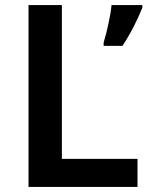

<svg xmlns="http://www.w3.org/2000/svg" viewBox="-20 -734 591 754"><path d="M92 0V-714H223V-110H520V0ZM539 -704Q527 -673 506.5 -632.5Q486 -592 461 -554H387V-567Q396 -596 405.5 -639Q415 -682 418 -714H539Z"/></svg>

Font: Noto Sans Sora Sompeng Semi
Style: Bold
Weight: 700
Designer: Monotype Design Team. David Williams.
Foundry: Monotype Imaging Inc.
Version: Version 2.101; ttfautohint (v1.8.4.7-5d5b)